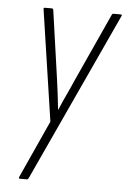

<svg xmlns="http://www.w3.org/2000/svg" viewBox="-49 -692 485 729"><g transform="rotate(5 193.0 -327.5)"><path d="M54 0Q52 0 51 -1.5Q50 -3 51 -6L151 -226L88 -649Q87 -655 93 -655H119Q124 -655 125 -649L162 -389Q166 -361 169.5 -332Q173 -303 176 -274H177Q189 -303 202.5 -331.5Q216 -360 228 -388L347 -649Q349 -655 355 -655H381Q384 -655 385.5 -653.5Q387 -652 385 -649L88 -6Q85 0 81 0Z"/></g></svg>

Font: Sofia Sans Extra Condensed ExtraLight
Style: Italic
Weight: 250
Italic angle: -9°
Version: Version 4.100